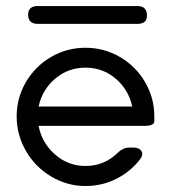

<svg xmlns="http://www.w3.org/2000/svg" viewBox="-20 -605 566 636"><path d="M73.2 -556.2Q73.2 -585 105 -585H435.1Q466.8 -585 466.8 -553.2Q466.8 -525.9 435.1 -525.9H105Q73.2 -525.9 73.2 -556.2ZM491.2 -219.2V-204.1Q491.2 -188 459 -188H107.9Q118.7 -131.8 162.1 -93.5Q205.6 -55.2 263.2 -55.2Q324.7 -55.2 369.1 -98.1Q387.2 -116.2 409.2 -116.2H421.9Q441.4 -116.2 448.5 -104.5Q455.6 -92.8 443.8 -77.1Q411.6 -35.6 364.5 -12.2Q317.4 11.2 263.2 11.2Q202.1 11.2 149.2 -20.5Q96.2 -52.2 65.7 -105.5Q35.2 -158.7 35.2 -219.2Q35.2 -280.8 65.9 -333.3Q96.7 -385.7 149.2 -416.3Q201.7 -446.8 263.2 -446.8Q324.7 -446.8 377.2 -416.3Q429.7 -385.7 460.4 -333.3Q491.2 -280.8 491.2 -219.2ZM107.9 -252H418Q406.2 -307.6 363.5 -344.2Q320.8 -380.9 263.2 -380.9Q205.6 -380.9 162.6 -344.2Q119.6 -307.6 107.9 -252Z"/></svg>

Font: Arcon Rounded-
Style: Regular
Weight: 400
Designer: M. Zarth
Foundry: martin zarth - visuelle & digitale kommunikation
Version: Version 1.110;PS 001.110;hotconv 1.0.70;makeotf.lib2.5.58329